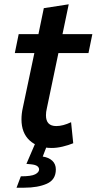

<svg xmlns="http://www.w3.org/2000/svg" viewBox="-20 -678 450 894"><path d="M49 -431 67 -519H159L184 -640L300 -658L271 -519H410L392 -431H252L198 -173Q194 -157 194 -141Q194 -91 242 -91Q273 -91 311 -109L321 -11Q299 -2 272 4.5Q245 11 221 11Q156 11 118 -24Q80 -59 80 -122Q80 -135 81.5 -148.5Q83 -162 86 -175L140 -431ZM57 196 77 143Q126 143 144 133.5Q162 124 162 111Q162 102 153.5 95.5Q145 89 124 87L103 85L146 -15L202 -9L179 51Q207 55 223.5 70.5Q240 86 240 111Q240 159 198 177.5Q156 196 93 196Z"/></svg>

Font: Radio Canada Medium
Style: Italic
Weight: 500
Italic angle: -12°
Designer: Charles Daoud, Etienne Aubert Bonn, Alexandre Saumier Demers, Jacques Le Bailly
Foundry: Radio-Canada
Version: Version 2.104; ttfautohint (v1.8.4.7-5d5b);gftools[0.9.28.de